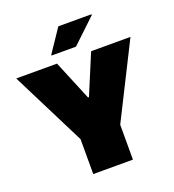

<svg xmlns="http://www.w3.org/2000/svg" viewBox="-160 -1015 1033 1137"><g transform="rotate(-20 357.0 -446.5)"><path d="M232 0V-220L-3 -688H254L358 -437H364L469 -688H717L482 -220V0ZM240 -744V-749L337 -893H546V-888L394 -744Z"/></g></svg>

Font: Saira SemiExpanded Black
Style: Regular
Weight: 900
Width: 6
Designer: Hector Gatti with collaboration of the Omnibus-Type team
Foundry: Omnibus-Type
Version: Version 1.101